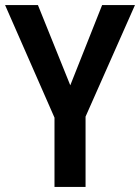

<svg xmlns="http://www.w3.org/2000/svg" viewBox="-20 -734 550 754"><path d="M256 -399 381 -714H510L316 -276V0H194V-272L0 -714H129Z"/></svg>

Font: Noto Sans Hebrew Condensed SemiBold
Style: Regular
Weight: 600
Width: 3
Designer: Ben Nathan
Foundry: Google LLC
Version: Version 3.001; ttfautohint (v1.8.4.7-5d5b)